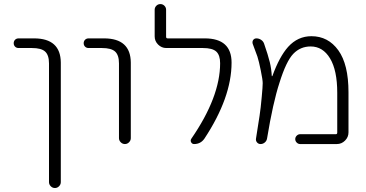

<svg xmlns="http://www.w3.org/2000/svg" viewBox="-20 -735 1813 951"><path d="M72.3 -497.1Q61.5 -497.1 54.7 -503.9Q47.9 -510.7 47.9 -521Q47.9 -531.2 54.7 -538.1Q61.5 -544.9 72.3 -544.9H148.4Q280.3 -544.9 281.2 -424.8V167Q281.2 178.7 272.5 187.5Q263.7 196.3 252 196.3Q240.2 196.3 231.4 187.5Q222.7 178.7 222.7 167V-420.9Q222.7 -461.9 203.6 -479.5Q184.6 -497.1 138.7 -497.1Z M418.9 -497.1Q408.2 -497.1 401.4 -503.9Q394.5 -510.7 394.5 -521Q394.5 -531.2 401.4 -538.1Q408.2 -544.9 418.9 -544.9H495.1Q627 -544.9 627.9 -424.8V-50.8Q627.9 -39.1 619.1 -30.3Q610.4 -21.5 598.6 -21.5Q586.9 -21.5 578.1 -30.3Q569.3 -39.1 569.3 -50.8V-420.9Q569.3 -461.9 550.3 -479.5Q531.2 -497.1 485.4 -497.1Z M994.1 -544.9Q1127 -544.9 1127 -424.8Q1127 -252 992.2 -47.9Q973.6 -21.5 941.4 -21.5Q931.6 -21.5 926.8 -30.3Q921.9 -39.1 927.7 -47.9Q1070.3 -254.9 1070.3 -421.9Q1070.3 -461.9 1051.3 -479.5Q1032.2 -497.1 985.4 -497.1H803.7Q780.3 -497.1 763.2 -514.2Q746.1 -531.2 746.1 -554.7V-686.5Q746.1 -698.2 754.4 -706.5Q762.7 -714.8 774.4 -714.8Q786.1 -714.8 794.4 -706.5Q802.7 -698.2 802.7 -686.5V-552.7Q802.7 -544.9 810.5 -544.9Z M1466.8 -21.5Q1457 -21.5 1449.7 -28.8Q1442.4 -36.1 1442.4 -45.9Q1442.4 -55.7 1449.7 -63Q1457 -70.3 1466.8 -70.3H1643.6Q1650.4 -70.3 1650.4 -78.1V-275.4Q1650.4 -386.7 1614.7 -445.8Q1579.1 -504.9 1518.6 -504.9Q1467.8 -504.9 1432.6 -468.3Q1397.5 -431.6 1364.3 -325.2Q1332 -226.6 1302.7 -48.8Q1300.8 -37.1 1291.5 -29.3Q1282.2 -21.5 1270.5 -21.5Q1259.8 -21.5 1252.9 -29.8Q1246.1 -38.1 1248 -48.8Q1260.7 -127.9 1265.6 -161.1Q1271.5 -199.2 1276.4 -254.9Q1281.2 -305.7 1281.2 -323.2Q1281.2 -339.8 1271.5 -386.7Q1262.7 -430.7 1254.9 -455.1Q1248 -473.6 1231.4 -518.6Q1230.5 -522.5 1230.5 -525.4Q1230.5 -531.2 1233.4 -536.1Q1239.3 -544.9 1250 -544.9Q1262.7 -544.9 1273.4 -537.6Q1284.2 -530.3 1288.1 -518.6Q1307.6 -462.9 1316.4 -426.8Q1324.2 -394.5 1326.2 -358.4Q1326.2 -357.4 1327.1 -357.4Q1328.1 -357.4 1329.1 -358.4Q1364.3 -455.1 1407.2 -502.9Q1455.1 -555.7 1522.5 -555.7Q1605.5 -555.7 1655.8 -485.8Q1706.1 -416 1706.1 -278.3V-79.1Q1706.1 -55.7 1689 -38.6Q1671.9 -21.5 1648.4 -21.5Z"/></svg>

Font: irohamaru Light
Style: Regular
Weight: 200
Designer: [Source Han Sans]
Ryoko NISHIZUKA  (kana & ideographs); Paul D. Hunt (Latin, Greek & Cyrillic); Wenlong ZHANG  (bopomofo
Version: Version 1.01